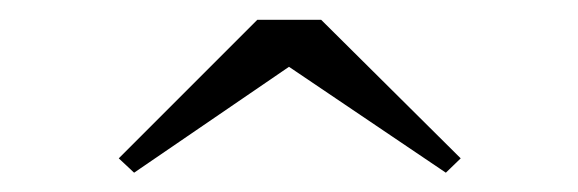

<svg xmlns="http://www.w3.org/2000/svg" viewBox="-20 -790 584 194"><path d="M115.5 -615.5 100 -630 240 -770H304.5L445.5 -630L430.5 -615.5L272 -722.5Z"/></svg>

Font: Bodoni Moda 9pt ExtraBold
Style: Regular
Weight: 800
Designer: Owen Earl
Foundry: indestructible type
Version: Version 2.005